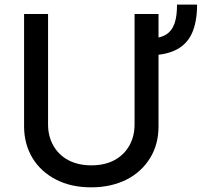

<svg xmlns="http://www.w3.org/2000/svg" viewBox="-20 -787 906 819"><path d="M735.1 -767.4C735.1 -704.9 723.7 -661.6 687.9 -639.2C669.7 -628.2 643.8 -622.5 610.1 -622.5V-550.8C712.7 -550.8 773.1 -584.5 800.4 -648.8C813.9 -681.1 820.7 -720.5 820.7 -767.4ZM554 -256C554 -188.9 523.4 -133.9 468.4 -104C440.7 -89.1 407.7 -81.7 369.3 -81.7C293 -81.7 237.2 -113.3 207.4 -166.2C192.5 -192.5 185 -222.3 185 -256V-727.3H82.7V-247.9C82.7 -147 132.5 -65.7 218.4 -21.3C261.4 1.1 311.4 12.1 369.3 12.1C484.7 12.1 573.2 -35.2 620.7 -113.6C644.5 -152.7 656.2 -197.4 656.2 -247.9V-727.3H554Z"/></svg>

Font: Inter 465
Style: Regular
Weight: 400
Designer: Rasmus Andersson
Foundry: rsms
Version: Version 3.019;Glyphs 3.1.2 (3151)